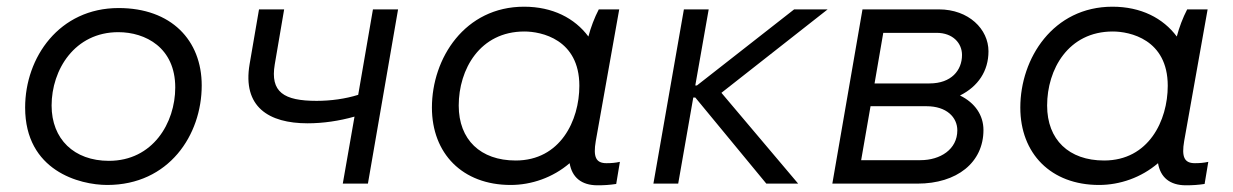

<svg xmlns="http://www.w3.org/2000/svg" viewBox="-20 -548 3681 573"><path d="M300 4C484 4 582 -145 582 -293C582 -428 491 -524 334 -524C157 -524 55 -377 55 -227C55 -38 218 4 300 4ZM305 -68C201 -68 134 -133 134 -233C134 -340 203 -452 333 -452C414 -452 503 -406 503 -287C503 -181 436 -68 305 -68Z M898 -180C944 -180 992 -187 1038 -200L1003 0H1078L1168 -520H1093L1049 -265C1011 -253 967 -247 925 -247C827 -247 786 -273 800 -356L828 -520H753L725 -357C703 -229 782 -180 898 -180Z M1763 5C1783 5 1799 4 1819 1L1830 -65C1817 -62 1804 -61 1790 -61C1758 -61 1750 -80 1758 -127L1828 -520H1767C1754 -495 1743 -466 1736 -439C1695 -494 1629 -528 1544 -528C1367 -528 1269 -374 1269 -227C1269 -90 1360 4 1504 4C1566 4 1630 -18 1680 -61C1687 -19 1715 5 1763 5ZM1545 -454C1595 -454 1709 -431 1709 -292C1709 -188 1652 -69 1519 -69C1414 -69 1349 -131 1349 -233C1349 -341 1412 -454 1545 -454Z M1930 0H2004L2049 -257H2055L2267 0H2362L2133 -271L2450 -520H2350L2060 -293H2055L2095 -520H2021Z M2464 0H2718C2836 0 2915 -63 2915 -160C2915 -204 2890 -241 2845 -263C2899 -290 2930 -336 2930 -395C2930 -461 2871 -520 2782 -520H2554ZM2550 -70 2578 -231H2745C2805 -231 2837 -198 2837 -159C2837 -102 2786 -70 2727 -70ZM2590 -299 2616 -450H2775C2824 -450 2851 -419 2851 -384C2851 -338 2819 -299 2754 -299Z M3519 5C3539 5 3555 4 3575 1L3586 -65C3573 -62 3560 -61 3546 -61C3514 -61 3506 -80 3514 -127L3584 -520H3523C3510 -495 3499 -466 3492 -439C3451 -494 3385 -528 3300 -528C3123 -528 3025 -374 3025 -227C3025 -90 3116 4 3260 4C3322 4 3386 -18 3436 -61C3443 -19 3471 5 3519 5ZM3301 -454C3351 -454 3465 -431 3465 -292C3465 -188 3408 -69 3275 -69C3170 -69 3105 -131 3105 -233C3105 -341 3168 -454 3301 -454Z"/></svg>

Font: Fixel Display
Style: Italic
Weight: 400
Italic angle: -10°
Designer: AlfaBravo + MacPaw
Foundry: Kyrylo Tkachov, Marchela Mozhyna, Serhii Makarenko, Maria Weinstein, Zakhar Kryvoshyya
Version: Version 1.210;Glyphs 3.2 (3217)